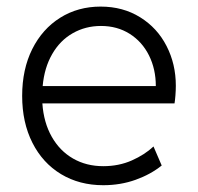

<svg xmlns="http://www.w3.org/2000/svg" viewBox="-20 -543 588 571"><path d="M45.9 -257.8Q45.9 -336.9 75.9 -397Q106 -457 158.9 -490.2Q211.9 -523.4 279.3 -523.4Q345.7 -523.4 396.7 -491.7Q447.8 -460 475.3 -406.2Q502.9 -352.5 502.9 -288.1Q502.9 -274.4 501.7 -259Q500.5 -243.7 499 -235.4H106Q109.9 -178.7 133.8 -136.5Q157.7 -94.2 197.3 -71.5Q236.8 -48.8 287.1 -48.8Q333.5 -48.8 372.1 -65.9Q410.6 -83 436.5 -107.4L460.9 -50.8Q428.2 -24.4 383.3 -8.3Q338.4 7.8 287.1 7.8Q216.3 7.8 161.6 -25.1Q106.9 -58.1 76.4 -118.4Q45.9 -178.7 45.9 -257.8ZM443.4 -287.1Q443.4 -337.4 423.1 -378.2Q402.8 -418.9 365.7 -442.4Q328.6 -465.8 280.3 -465.8Q234.4 -465.8 196.5 -444.3Q158.7 -422.9 135.3 -382.3Q111.8 -341.8 106.9 -287.1Z"/></svg>

Font: Reddit Sans Fudge Light
Style: Regular
Weight: 300
Designer: Stephen Hutchings
Foundry: Reddit
Version: Version 1.013